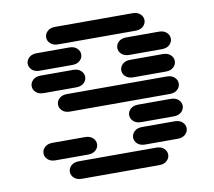

<svg xmlns="http://www.w3.org/2000/svg" viewBox="-89 -965 1178 1055"><g transform="rotate(-10 500.0 -437.0)"><path d="M284.2 -13.7H715.8Q743.2 -13.7 758.8 -28.3Q774.4 -43 774.4 -62.5Q774.4 -82 758.8 -96.7Q743.2 -111.3 715.8 -111.3H284.2Q256.8 -111.3 241.2 -96.7Q225.6 -82 225.6 -62.5Q225.6 -43 241.2 -28.3Q256.8 -13.7 284.2 -13.7ZM159.2 -138.7H340.8Q368.2 -138.7 383.8 -153.3Q399.4 -168 399.4 -187.5Q399.4 -207 383.8 -221.7Q368.2 -236.3 340.8 -236.3H159.2Q131.8 -236.3 116.2 -221.7Q100.6 -207 100.6 -187.5Q100.6 -168 116.2 -153.3Q131.8 -138.7 159.2 -138.7ZM659.2 -138.7H840.8Q868.2 -138.7 883.8 -153.3Q899.4 -168 899.4 -187.5Q899.4 -207 883.8 -221.7Q868.2 -236.3 840.8 -236.3H659.2Q631.8 -236.3 616.2 -221.7Q600.6 -207 600.6 -187.5Q600.6 -168 616.2 -153.3Q631.8 -138.7 659.2 -138.7ZM659.2 -263.7H840.8Q868.2 -263.7 883.8 -278.3Q899.4 -293 899.4 -312.5Q899.4 -332 883.8 -346.7Q868.2 -361.3 840.8 -361.3H659.2Q631.8 -361.3 616.2 -346.7Q600.6 -332 600.6 -312.5Q600.6 -293 616.2 -278.3Q631.8 -263.7 659.2 -263.7ZM284.2 -388.7H840.8Q868.2 -388.7 883.8 -403.3Q899.4 -418 899.4 -437.5Q899.4 -457 883.8 -471.7Q868.2 -486.3 840.8 -486.3H284.2Q256.8 -486.3 241.2 -471.7Q225.6 -457 225.6 -437.5Q225.6 -418 241.2 -403.3Q256.8 -388.7 284.2 -388.7ZM159.2 -513.7H340.8Q368.2 -513.7 383.8 -528.3Q399.4 -543 399.4 -562.5Q399.4 -582 383.8 -596.7Q368.2 -611.3 340.8 -611.3H159.2Q131.8 -611.3 116.2 -596.7Q100.6 -582 100.6 -562.5Q100.6 -543 116.2 -528.3Q131.8 -513.7 159.2 -513.7ZM659.2 -513.7H840.8Q868.2 -513.7 883.8 -528.3Q899.4 -543 899.4 -562.5Q899.4 -582 883.8 -596.7Q868.2 -611.3 840.8 -611.3H659.2Q631.8 -611.3 616.2 -596.7Q600.6 -582 600.6 -562.5Q600.6 -543 616.2 -528.3Q631.8 -513.7 659.2 -513.7ZM159.2 -638.7H340.8Q368.2 -638.7 383.8 -653.3Q399.4 -668 399.4 -687.5Q399.4 -707 383.8 -721.7Q368.2 -736.3 340.8 -736.3H159.2Q131.8 -736.3 116.2 -721.7Q100.6 -707 100.6 -687.5Q100.6 -668 116.2 -653.3Q131.8 -638.7 159.2 -638.7ZM659.2 -638.7H840.8Q868.2 -638.7 883.8 -653.3Q899.4 -668 899.4 -687.5Q899.4 -707 883.8 -721.7Q868.2 -736.3 840.8 -736.3H659.2Q631.8 -736.3 616.2 -721.7Q600.6 -707 600.6 -687.5Q600.6 -668 616.2 -653.3Q631.8 -638.7 659.2 -638.7ZM284.2 -763.7H715.8Q743.2 -763.7 758.8 -778.3Q774.4 -793 774.4 -812.5Q774.4 -832 758.8 -846.7Q743.2 -861.3 715.8 -861.3H284.2Q256.8 -861.3 241.2 -846.7Q225.6 -832 225.6 -812.5Q225.6 -793 241.2 -778.3Q256.8 -763.7 284.2 -763.7Z"/></g></svg>

Font: Sixtyfour Convergence
Style: Regular
Weight: 400
Designer: Jens Kutilek
Foundry: Jens Kutilek
Version: Version 2.001